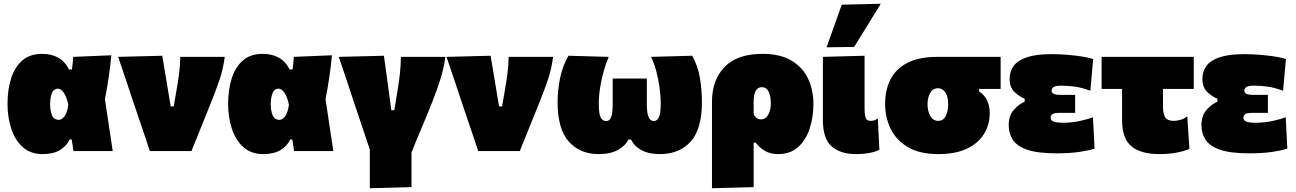

<svg xmlns="http://www.w3.org/2000/svg" viewBox="-20 -805 6904 1023"><path d="M207.5 16Q142 16 100.5 -21.8Q59 -59.5 39.5 -120.5Q20 -181.5 20 -251Q20 -325.5 38.8 -386Q57.5 -446.5 98 -482.2Q138.5 -518 204.5 -518Q253.5 -518 290 -497.8Q326.5 -477.5 348 -434.5H363Q365.5 -451 367.2 -467.5Q369 -484 370 -502L573 -510.5Q568 -452.5 558.8 -391Q549.5 -329.5 539 -276.5Q549.5 -207 559.8 -138.2Q570 -69.5 580.5 0H371Q369 -15.5 366.8 -31Q364.5 -46.5 362 -62H351Q334.5 -26.5 299 -5.2Q263.5 16 207.5 16ZM294 -166.5Q308.5 -166.5 323 -184.2Q337.5 -202 344 -247.5Q334.5 -290.5 319.5 -311.5Q304.5 -332.5 290 -332.5Q265.5 -332.5 256.2 -307.8Q247 -283 247 -249Q247 -217 256.8 -191.8Q266.5 -166.5 294 -166.5Z M778.5 0Q763 -47 746.8 -95Q730.5 -143 714.5 -190L684.5 -279Q666 -335 647.2 -390.8Q628.5 -446.5 609.5 -502L844.5 -508Q852 -463.5 861.5 -406.5Q871 -349.5 879.5 -298L889.5 -238H905.5L920.5 -324Q928.5 -368.5 934.2 -413Q940 -457.5 940.5 -502H1177.5Q1168.5 -434 1148.5 -376.5Q1128.5 -319 1106.5 -264Q1080 -198 1052.8 -130.5Q1025.5 -63 1000 0Z M1383 16Q1317.5 16 1276 -21.8Q1234.5 -59.5 1215 -120.5Q1195.5 -181.5 1195.5 -251Q1195.5 -325.5 1214.2 -386Q1233 -446.5 1273.5 -482.2Q1314 -518 1380 -518Q1429 -518 1465.5 -497.8Q1502 -477.5 1523.5 -434.5H1538.5Q1541 -451 1542.8 -467.5Q1544.5 -484 1545.5 -502L1748.5 -510.5Q1743.5 -452.5 1734.2 -391Q1725 -329.5 1714.5 -276.5Q1725 -207 1735.2 -138.2Q1745.5 -69.5 1756 0H1546.5Q1544.5 -15.5 1542.2 -31Q1540 -46.5 1537.5 -62H1526.5Q1510 -26.5 1474.5 -5.2Q1439 16 1383 16ZM1469.5 -166.5Q1484 -166.5 1498.5 -184.2Q1513 -202 1519.5 -247.5Q1510 -290.5 1495 -311.5Q1480 -332.5 1465.5 -332.5Q1441 -332.5 1431.8 -307.8Q1422.5 -283 1422.5 -249Q1422.5 -217 1432.2 -191.8Q1442 -166.5 1469.5 -166.5Z M1950.5 198V-8Q1935.5 -53 1920 -99Q1904.5 -145 1889.5 -190L1860 -278Q1841.5 -334.5 1822.8 -390.5Q1804 -446.5 1785 -502L2025.5 -508Q2032 -462 2039.5 -407.2Q2047 -352.5 2053.5 -302.5L2065 -218H2081Q2085 -243 2089.2 -268.5Q2093.5 -294 2097.5 -319Q2106 -367 2110.8 -412.2Q2115.5 -457.5 2116 -502H2353Q2345 -440.5 2325 -378.5Q2305 -316.5 2283 -261.5Q2256.5 -193.5 2227.2 -125.5Q2198 -57.5 2172.5 7.5V192Z M2528 0Q2512.5 -47 2496.2 -95Q2480 -143 2464 -190L2434 -279Q2415.5 -335 2396.8 -390.8Q2378 -446.5 2359 -502L2594 -508Q2601.5 -463.5 2611 -406.5Q2620.5 -349.5 2629 -298L2639 -238H2655L2670 -324Q2678 -368.5 2683.8 -413Q2689.5 -457.5 2690 -502H2927Q2918 -434 2898 -376.5Q2878 -319 2856 -264Q2829.5 -198 2802.2 -130.5Q2775 -63 2749.5 0Z M3169 16Q3070.5 16 3010.8 -50.5Q2951 -117 2951 -261Q2951 -323.5 2964 -388.2Q2977 -453 3009 -508L3223.5 -502Q3208.5 -468.5 3196.5 -425.8Q3184.5 -383 3177.5 -338.2Q3170.5 -293.5 3170.5 -253Q3170.5 -195.5 3181.2 -177.8Q3192 -160 3209 -160Q3225.5 -160 3233 -174.5Q3240.5 -189 3242.5 -210.5Q3244.5 -232 3244.5 -253.5V-386.5H3426.5V-243.5Q3426.5 -227 3429 -207.5Q3431.5 -188 3439.8 -174Q3448 -160 3465 -160Q3480 -160 3490.2 -179.8Q3500.5 -199.5 3500.5 -253Q3500.5 -291 3494.5 -336Q3488.5 -381 3477 -424.8Q3465.5 -468.5 3448.5 -502L3668 -508Q3699 -453 3709.5 -388.2Q3720 -323.5 3720 -261Q3720 -117 3659.8 -50.5Q3599.5 16 3495.5 16Q3437 16 3398.2 -4.8Q3359.5 -25.5 3342.5 -61.5H3328.5Q3312 -28.5 3272.5 -6.2Q3233 16 3169 16Z M3773.5 198V-263Q3773.5 -378 3840.5 -448Q3907.5 -518 4043 -518Q4137 -518 4197 -482.2Q4257 -446.5 4285.5 -386Q4314 -325.5 4314 -251Q4314 -181.5 4294.2 -120.5Q4274.5 -59.5 4233 -21.8Q4191.5 16 4126 16Q4085.5 16 4056.2 -0.8Q4027 -17.5 4006.5 -45H3995.5V192ZM4034 -169Q4060.5 -169 4073.8 -194.8Q4087 -220.5 4087 -254.5Q4087 -294 4075.2 -317.2Q4063.5 -340.5 4039 -340.5Q4016.5 -340.5 4006 -320.2Q3995.5 -300 3995.5 -263V-197Q3999.5 -186 4009.8 -177.5Q4020 -169 4034 -169Z M4539.5 16Q4458.5 16 4411.5 -24.8Q4364.5 -65.5 4364.5 -165V-502L4586.5 -508V-220.5Q4586.5 -195.5 4592.2 -178.2Q4598 -161 4618 -161Q4627 -161 4636.5 -163.2Q4646 -165.5 4657 -174L4665.5 -7.5Q4647 3.5 4613.2 9.8Q4579.5 16 4539.5 16ZM4384 -553Q4404.5 -610 4424.8 -666.8Q4445 -723.5 4465 -780L4673 -785Q4636 -725 4600.5 -667.5Q4565 -610 4531 -555Z M4980 16Q4879 16 4816.5 -21.5Q4754 -59 4725 -120Q4696 -181 4696 -251Q4696 -326 4725 -382.5Q4754 -439 4815.5 -470.5Q4877 -502 4974 -502H5311.5V-331H5196.5V-318Q5226.5 -298.5 5240 -268.5Q5253.5 -238.5 5253.5 -203.5Q5253.5 -141.5 5223.2 -91.8Q5193 -42 5132.2 -13Q5071.5 16 4980 16ZM4979 -161Q5006 -161 5019 -187Q5032 -213 5032 -248Q5032 -292.5 5016.2 -313.8Q5000.5 -335 4978 -335Q4951 -335 4936.5 -310.5Q4922 -286 4922 -248Q4922 -213 4937 -187Q4952 -161 4979 -161Z M5609 12Q5509.5 12 5454.2 -7Q5399 -26 5376.8 -59.8Q5354.5 -93.5 5354.5 -138Q5354.5 -189.5 5382 -220Q5409.5 -250.5 5439.5 -263V-279Q5410 -291 5384.8 -315.5Q5359.5 -340 5359.5 -385.5Q5359.5 -424 5380.8 -453.5Q5402 -483 5451.2 -499.8Q5500.5 -516.5 5584 -516.5Q5624 -516.5 5666.5 -513Q5709 -509.5 5746 -503.8Q5783 -498 5804.5 -490L5789.5 -321.5Q5744 -338.5 5706.8 -343.5Q5669.5 -348.5 5635.5 -348.5Q5603.5 -348.5 5593.2 -340.8Q5583 -333 5583 -322.5Q5583 -310 5595.2 -304.8Q5607.5 -299.5 5625 -299.5H5708.5V-203.5H5618Q5596.5 -203.5 5587.2 -196.2Q5578 -189 5578 -179Q5578 -163 5593.8 -157Q5609.5 -151 5642.5 -151Q5692 -151 5736.2 -161Q5780.5 -171 5803.5 -180.5L5812 -13Q5784 -3.5 5732.5 4.2Q5681 12 5609 12Z M6157.5 16Q6058 16 6008.2 -25.5Q5958.5 -67 5958.5 -165V-331H5849.5V-502H6340.5V-331H6176.5V-237Q6176.5 -200.5 6188 -180.8Q6199.5 -161 6234 -161Q6248.5 -161 6268 -166Q6287.5 -171 6306 -185.5L6317.5 -12Q6290 0.5 6249 8.2Q6208 16 6157.5 16Z M6636 12Q6536.5 12 6481.2 -7Q6426 -26 6403.8 -59.8Q6381.5 -93.5 6381.5 -138Q6381.5 -189.5 6409 -220Q6436.5 -250.5 6466.5 -263V-279Q6437 -291 6411.8 -315.5Q6386.5 -340 6386.5 -385.5Q6386.5 -424 6407.8 -453.5Q6429 -483 6478.2 -499.8Q6527.5 -516.5 6611 -516.5Q6651 -516.5 6693.5 -513Q6736 -509.5 6773 -503.8Q6810 -498 6831.5 -490L6816.5 -321.5Q6771 -338.5 6733.8 -343.5Q6696.5 -348.5 6662.5 -348.5Q6630.5 -348.5 6620.2 -340.8Q6610 -333 6610 -322.5Q6610 -310 6622.2 -304.8Q6634.5 -299.5 6652 -299.5H6735.5V-203.5H6645Q6623.5 -203.5 6614.2 -196.2Q6605 -189 6605 -179Q6605 -163 6620.8 -157Q6636.5 -151 6669.5 -151Q6719 -151 6763.2 -161Q6807.5 -171 6830.5 -180.5L6839 -13Q6811 -3.5 6759.5 4.2Q6708 12 6636 12Z"/></svg>

Font: Commissioner Black
Style: Regular
Weight: 900
Designer: Kostas Bartsokas
Foundry: Kostas Bartsokas
Version: Version 1.000; ttfautohint (v1.8.3)